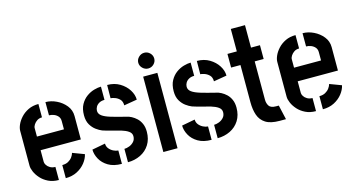

<svg xmlns="http://www.w3.org/2000/svg" viewBox="-77 -1026 2495 1346"><g transform="rotate(-15 1170.0 -353.0)"><path d="M212 0Q169 0 136.5 -16Q104 -32 82.5 -56Q61 -80 50 -105.5Q39 -131 39 -150V-404Q39 -423 50 -448Q61 -473 83 -497Q105 -521 137 -536.5Q169 -552 211 -552V-455Q190 -455 175 -445Q160 -435 151 -421Q142 -407 142 -395V-334H338V-394Q338 -415 326.5 -428.5Q315 -442 297.5 -449Q280 -456 262 -456V-552Q302 -552 341.5 -533Q381 -514 407.5 -481Q434 -448 434 -405V-235H142V-150Q142 -140 150 -127Q158 -114 174 -104.5Q190 -95 212 -95ZM262 0V-95Q288 -95 306 -105Q324 -115 335 -130Q346 -145 350 -160L435 -128Q428 -96 404.5 -66.5Q381 -37 345 -18.5Q309 0 262 0Z M712 5V-92Q729 -92 748.5 -99.5Q768 -107 782 -122.5Q796 -138 796 -162Q796 -184 776 -198Q756 -212 725.5 -221Q695 -230 660 -238.5Q625 -247 595 -257Q575 -265 553 -281Q531 -297 515 -324Q499 -351 499 -392Q499 -439 516.5 -470.5Q534 -502 560.5 -521Q587 -540 615.5 -548Q644 -556 666 -556V-460Q643 -460 627 -451Q611 -442 603 -428Q595 -414 595 -399Q595 -377 615.5 -362Q636 -347 677.5 -334.5Q719 -322 784 -306Q801 -303 820 -293Q839 -283 856 -267Q873 -251 884 -226.5Q895 -202 895 -168Q895 -114 870.5 -75Q846 -36 804 -15.5Q762 5 712 5ZM668 5Q609 5 570.5 -18Q532 -41 513 -76Q494 -111 494 -145L590 -163Q590 -142 602.5 -126.5Q615 -111 633 -102Q651 -93 668 -92ZM790 -387Q790 -416 774.5 -431.5Q759 -447 739.5 -453.5Q720 -460 710 -460L711 -556Q763 -556 802 -532.5Q841 -509 863 -474Q885 -439 885 -403Z M970 0V-547H1073V0ZM1020 -593Q997 -593 979.5 -610Q962 -627 962 -650Q962 -673 979.5 -690Q997 -707 1020 -707Q1044 -707 1061 -690Q1078 -673 1078 -650Q1078 -627 1061 -610Q1044 -593 1020 -593Z M1363 5V-92Q1380 -92 1399.5 -99.5Q1419 -107 1433 -122.5Q1447 -138 1447 -162Q1447 -184 1427 -198Q1407 -212 1376.5 -221Q1346 -230 1311 -238.5Q1276 -247 1246 -257Q1226 -265 1204 -281Q1182 -297 1166 -324Q1150 -351 1150 -392Q1150 -439 1167.5 -470.5Q1185 -502 1211.5 -521Q1238 -540 1266.5 -548Q1295 -556 1317 -556V-460Q1294 -460 1278 -451Q1262 -442 1254 -428Q1246 -414 1246 -399Q1246 -377 1266.5 -362Q1287 -347 1328.5 -334.5Q1370 -322 1435 -306Q1452 -303 1471 -293Q1490 -283 1507 -267Q1524 -251 1535 -226.5Q1546 -202 1546 -168Q1546 -114 1521.5 -75Q1497 -36 1455 -15.5Q1413 5 1363 5ZM1319 5Q1260 5 1221.5 -18Q1183 -41 1164 -76Q1145 -111 1145 -145L1241 -163Q1241 -142 1253.5 -126.5Q1266 -111 1284 -102Q1302 -93 1319 -92ZM1441 -387Q1441 -416 1425.5 -431.5Q1410 -447 1390.5 -453.5Q1371 -460 1361 -460L1362 -556Q1414 -556 1453 -532.5Q1492 -509 1514 -474Q1536 -439 1536 -403Z M1814 0Q1749 0 1713.5 -22.5Q1678 -45 1664 -85Q1650 -125 1650 -179V-449H1582V-548H1650V-711H1753V-548H1818V-448H1753V-170Q1753 -144 1765.5 -124.5Q1778 -105 1817 -105H1836L1860 0Z M2078 0Q2035 0 2002.5 -16Q1970 -32 1948.5 -56Q1927 -80 1916 -105.5Q1905 -131 1905 -150V-404Q1905 -423 1916 -448Q1927 -473 1949 -497Q1971 -521 2003 -536.5Q2035 -552 2077 -552V-455Q2056 -455 2041 -445Q2026 -435 2017 -421Q2008 -407 2008 -395V-334H2204V-394Q2204 -415 2192.5 -428.5Q2181 -442 2163.5 -449Q2146 -456 2128 -456V-552Q2168 -552 2207.5 -533Q2247 -514 2273.5 -481Q2300 -448 2300 -405V-235H2008V-150Q2008 -140 2016 -127Q2024 -114 2040 -104.5Q2056 -95 2078 -95ZM2128 0V-95Q2154 -95 2172 -105Q2190 -115 2201 -130Q2212 -145 2216 -160L2301 -128Q2294 -96 2270.5 -66.5Q2247 -37 2211 -18.5Q2175 0 2128 0Z"/></g></svg>

Font: Stick No Bills ExtraLight SemiBold
Style: Regular
Weight: 600
Version: Version 2.000